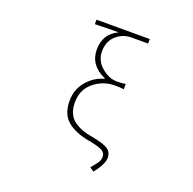

<svg xmlns="http://www.w3.org/2000/svg" viewBox="-165 -961 1331 1327"><g transform="rotate(20 500.0 -297.0)"><path d="M661.1 200.2 629.9 179.7Q665 138.7 675.3 121.1Q685.5 103.5 685.5 81.1Q685.5 53.7 658.2 38.6Q630.9 23.4 550.8 8.8Q452.1 -9.8 395 -58.1Q337.9 -106.4 337.9 -205.1Q337.9 -287.1 389.2 -348.1Q440.4 -409.2 513.7 -428.7V-432.6Q393.6 -485.4 393.6 -601.6Q393.6 -716.8 495.1 -763.7Q391.6 -763.7 321.3 -760.7V-793.9H712.9V-760.7H590.8Q526.4 -760.7 479 -717.8Q431.6 -674.8 431.6 -601.6Q431.6 -533.2 486.3 -486.8Q541 -440.4 599.6 -440.4Q635.7 -440.4 663.1 -445.3V-406.2Q638.7 -410.2 597.7 -410.2Q510.7 -410.2 443.4 -355Q376 -299.8 376 -206.1Q376 -160.2 391.6 -126Q407.2 -91.8 437 -71.8Q466.8 -51.8 498 -40.5Q529.3 -29.3 570.3 -22.5Q651.4 -7.8 686 12.7Q720.7 33.2 720.7 78.1Q720.7 124 661.1 200.2Z"/></g></svg>

Font: Gen Shin Gothic Monospace ExtraLight
Style: Regular
Weight: 200
Designer: [Source Han Sans]
Ryoko NISHIZUKA  (kana & ideographs); Paul D. Hunt (Latin, Greek & Cyrillic); Wenlong ZHANG  (bopomofo
Version: Version 1.002.20150607